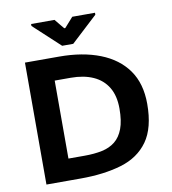

<svg xmlns="http://www.w3.org/2000/svg" viewBox="-82 -802 780 873"><g transform="rotate(-10 308.0 -365.5)"><path d="M181 -99V-459H255Q315 -459 358.5 -439.5Q402 -420 425.5 -381Q449 -342 449 -283Q449 -226 435.5 -190Q422 -154 397 -134Q372 -114 336.5 -106.5Q301 -99 255 -99Q248 -99 231 -99Q214 -99 181 -99ZM577 -282Q577 -376 533 -438Q489 -500 408.5 -531.5Q328 -563 220 -563Q204 -563 169 -563Q134 -563 62 -563V0Q130 0 166.5 0Q203 0 220 0Q328 0 408.5 -24Q489 -48 533 -109.5Q577 -171 577 -282ZM242 -609 120 -722V-731H228L265 -686H270L310 -731H415V-722L293 -609Z"/></g></svg>

Font: Darker Grotesque Light ExtraBold
Style: Regular
Weight: 800
Version: Version 1.000;gftools[0.9.28]